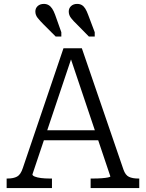

<svg xmlns="http://www.w3.org/2000/svg" viewBox="-20 -963 747 983"><path d="M431 -888 465 -798V-776H435L374 -838Q355 -856 343.5 -871Q332 -886 332 -904Q332 -921 344 -932Q356 -943 375 -943Q389 -943 399 -937Q409 -931 416.5 -919Q424 -907 431 -888ZM262 -888 294 -798V-776H265L203 -838Q185 -856 173 -871Q161 -886 161 -904Q161 -921 173 -932Q185 -943 205 -943Q218 -943 228.5 -937Q239 -931 247 -919Q255 -907 262 -888ZM197 -296H491L500 -245H186ZM334 -687 348 -672 146 -70Q146 -64 158 -59Q170 -54 190 -51.5Q210 -49 233 -49H246V0H14V-49H19Q49 -49 67.5 -59Q86 -69 97 -103L305 -716H399L612 -95Q622 -66 640.5 -57.5Q659 -49 687 -49H693V0H444V-49H457Q481 -49 501 -50.5Q521 -52 533 -54.5Q545 -57 545 -60Z"/></svg>

Font: Roboto Serif 20pt Light
Style: Regular
Weight: 300
Version: Version 1.008